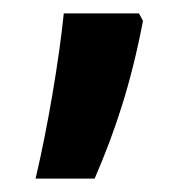

<svg xmlns="http://www.w3.org/2000/svg" viewBox="-20 -135 279 286"><path d="M193 -104 187 -115H75C68 -46 51 55 33 131H121C152 59 175 -10 193 -104Z"/></svg>

Font: Noto Sans Gujarati ExtraCondensed SemiBold
Style: Regular
Weight: 600
Width: 2
Designer: Jelle Bosma - Monotype Design Team, Universal Thirst
Foundry: Monotype Imaging Inc.
Version: Version 2.106